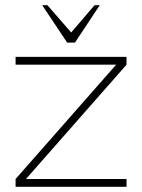

<svg xmlns="http://www.w3.org/2000/svg" viewBox="-20 -719 547 739"><path d="M467 -470 80 -30H467V0H40V-30L427 -470H40V-500H467ZM238.5 -555 142.5 -699H162.5L254 -594L344 -699H364L268.5 -555Z"/></svg>

Font: Urbanist Thin
Style: Regular
Weight: 100
Designer: Corey Hu
Foundry: Corey Hu
Version: Version 1.330; ttfautohint (v1.8.4.7-5d5b)